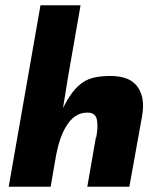

<svg xmlns="http://www.w3.org/2000/svg" viewBox="-20 -708 590 728"><path d="M470.5 0H311L344 -189.5V-184L343 -179Q349.5 -207 349.5 -232Q349.5 -245.5 346.8 -256.8Q344 -268 335.5 -274.5Q327 -281 310.5 -281Q261 -281 229.5 -226.5Q203 -183.5 189.5 -101L172 0H13L133.5 -688H285.5L237 -410.5L219 -298.5Q237.5 -335.5 256 -359.2Q274.5 -383 294.8 -396.2Q315 -409.5 340.8 -414.8Q366.5 -420 400 -420Q428 -420 452.5 -412.8Q477 -405.5 494 -388Q511 -370.5 519 -340Q522 -325.5 522.5 -308Q522.5 -289.5 518.5 -266.5Z"/></svg>

Font: Lucymar Sans ExtraBold
Style: Italic
Weight: 800
Italic angle: -10°
Foundry: The League of Moveable Type (original font) / Main changes by Cristiano Sobral with portions from Mirco Monsees
Version: Version 2.00;August 30, 2020;FontCreator 13.0.0.2681 64-bit